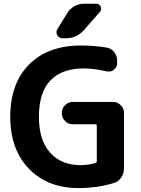

<svg xmlns="http://www.w3.org/2000/svg" viewBox="-20 -1004 744 1014"><path d="M335.9 -935.5Q349.6 -958 373.5 -971.2Q397.5 -984.4 423.8 -984.4H488.3Q504.9 -984.4 511.7 -969.2Q518.6 -954.1 507.8 -941.4L422.9 -844.7Q384.8 -801.8 327.1 -801.8H310.5Q292 -801.8 282.2 -818.4Q278.3 -826.2 278.3 -834Q278.3 -842.8 283.2 -850.6ZM408.2 -763.7Q476.6 -763.7 542 -752.9Q567.4 -749 583 -729Q598.6 -709 598.6 -683.6V-669.9Q598.6 -648.4 581.1 -635.7Q569.3 -626 554.7 -626Q548.8 -626 543 -627Q476.6 -642.6 422.9 -642.6Q305.7 -642.6 245.6 -578.6Q185.5 -514.6 185.5 -387.7Q185.5 -263.7 244.6 -197.8Q303.7 -131.8 405.3 -131.8Q446.3 -131.8 484.4 -143.6Q491.2 -145.5 491.2 -152.3V-339.8Q491.2 -347.7 484.4 -347.7H364.3Q340.8 -347.7 323.7 -364.7Q306.6 -381.8 306.6 -405.3V-408.2Q306.6 -431.6 323.7 -448.7Q340.8 -465.8 364.3 -465.8H577.1Q600.6 -465.8 617.7 -448.7Q634.8 -431.6 634.8 -408.2V-113.3Q634.8 -86.9 619.6 -65.4Q604.5 -43.9 580.1 -37.1Q492.2 -10.7 394.5 -10.7Q232.4 -10.7 133.3 -112.3Q34.2 -213.9 34.2 -387.7Q34.2 -563.5 133.8 -663.6Q233.4 -763.7 408.2 -763.7Z"/></svg>

Font: Gen Jyuu Gothic Bold
Style: Bold
Weight: 700
Designer: [Source Han Sans]
Ryoko NISHIZUKA  (kana & ideographs); Paul D. Hunt (Latin, Greek & Cyrillic); Wenlong ZHANG  (bopomofo
Version: Version 1.002.20150607